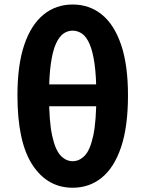

<svg xmlns="http://www.w3.org/2000/svg" viewBox="-20 -832 655 865"><path d="M307.2 13.8Q193.8 13.8 126.2 -89.1Q58.6 -191.9 58.6 -402.3Q58.6 -539.9 89.5 -630.5Q120.4 -721.1 176.4 -766.4Q232.3 -811.7 307.2 -811.7Q382.9 -811.7 438.8 -766.4Q494.7 -721.1 525.7 -630.1Q556.6 -539.1 556.6 -402.3Q556.6 -261.8 525.7 -169.6Q494.7 -77.5 438.8 -31.8Q382.9 13.8 307.2 13.8ZM307.2 -105.8Q338 -105.8 362.2 -131.3Q386.3 -156.8 400.2 -221.2Q414 -285.6 414 -402.3Q414 -488.1 405.9 -544.8Q397.8 -601.6 383.4 -634.3Q368.9 -666.9 349.4 -680.4Q329.9 -693.9 307.2 -693.9Q284.5 -693.9 265.4 -680.4Q246.3 -666.9 231.7 -634.3Q217.1 -601.6 209 -544.8Q200.9 -488.1 200.9 -402.3Q200.9 -285.6 214.9 -221.2Q228.9 -156.8 253 -131.3Q277.1 -105.8 307.2 -105.8ZM137.3 -353.2V-451.8H477.6V-353.2Z"/></svg>

Font: Noto Sans TC Thin
Style: Regular
Weight: 100
Designer: Ryoko NISHIZUKA 西塚涼子 (kana, bopomofo & ideographs); Paul D. Hunt (Latin, Greek & Cyrillic); Sandoll Communications 산돌커뮤니
Foundry: Adobe
Version: Version 2.004-H2;hotconv 1.0.118;makeotfexe 2.5.65603